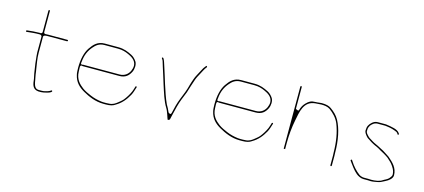

<svg xmlns="http://www.w3.org/2000/svg" viewBox="-52 -999 3139 1423"><g transform="rotate(15 1518.0 -287.5)"><path d="M184.5 -385V-264C184.5 -247.5 188.1 -226 189.5 -208C192.2 -172.9 199.2 -143.5 203.4 -108.5C205.4 -92.1 211.5 -76.7 213.4 -56.2C217.4 -13.9 230.4 9 267.5 12.5H288C304.5 12.5 375 -2.3 365.3 -17.7C359.7 -26.8 356.3 -13.6 336.4 -8C323 -4.2 309.7 1.5 288 1.5H269C258.8 1.5 247.7 -0.7 240.1 -10.3C224.7 -30.1 225 -60.3 219.9 -78.7C215.4 -95.7 214.9 -110.6 212.2 -126.9L209.6 -142.1C204.5 -178.4 195.5 -220.7 195.5 -264V-387C195.5 -401.6 217.2 -401.5 231 -401.5L377 -401.5C379 -401.5 382.5 -404.7 382.5 -407.5C382.5 -409.7 380 -412.5 377 -412.5H230C223 -412.5 216.1 -412.2 209.1 -411.6C198.9 -410.6 195.5 -418.6 195.5 -424V-586C195.5 -588 192 -591.5 190 -591.5C188 -591.5 184.5 -588 184.5 -586V-421C184.5 -410.7 174.4 -407.3 165.5 -409.5C130.4 -409.3 99.6 -406.2 67.6 -402.6C61.6 -401.8 61.5 -390.4 68.4 -391.4C100.7 -395 130.7 -398.5 167 -398.5C175.7 -398.5 184.5 -394 184.5 -385Z M520.5 -283C524.9 -335.5 542.6 -373 569.6 -404.2C587.8 -425.3 609.9 -446.5 652 -446.5L755 -446.5C789.2 -446.5 815.1 -438.5 838.8 -427.3C860.3 -417.2 900.2 -398.4 902.5 -356.2C903.3 -342.1 897.8 -324.7 893.3 -314.6C881.1 -287.2 855.2 -264.5 816 -264.5H537.1C512.1 -256.6 520.2 -278.6 520.5 -283ZM536 -253.5H816C862.7 -253.5 887.1 -275.6 903.7 -309.4C915.2 -332.8 916.8 -367.8 904.8 -387.5C894.9 -403.7 879 -419.5 862.4 -427.8C830.5 -443.8 799.8 -457.5 755 -457.5H652C597.2 -457.5 569.4 -426.7 544.3 -389.9C519.2 -353.1 506.5 -298.7 506.5 -233C506.5 -224.4 507.5 -215.3 507.5 -206C507.5 -195.6 509.5 -187.6 511.2 -179.6C522.5 -127.1 554.4 -96.3 596.6 -72.4C639.8 -48 693.5 -23.5 756 -23.5L776 -23.5C807.1 -23.5 829.9 -29.3 845.5 -41C845.8 -41.2 846.4 -41.6 846.8 -41.9C887.5 -65.1 915.8 -99.2 939.1 -141.1C949.6 -160 954.8 -180.1 963 -205.7C964.1 -209 963.1 -210.4 959.3 -211.3C955.4 -212.1 953.8 -211 952.9 -208.3C949.2 -196.7 945.8 -181.3 939.4 -166.9C927.9 -141 911.9 -115 894.7 -94.1C886.1 -83.7 868 -69.4 858.7 -62.1C844.2 -50.9 826 -36 794.8 -35.5C790.6 -35 782.6 -34.5 776 -34.5H756C749.6 -34.5 743.5 -34.9 738.3 -35.6C706.9 -39.6 679.5 -46.4 651.1 -58.5C628 -68.3 602.9 -79.5 583.5 -94C552.8 -117.1 519.5 -148.6 518.5 -207.5C518.4 -215.4 517.5 -225 517.5 -233L517.5 -242C517.5 -262 534.4 -253.5 536 -253.5Z M1088.5 -460.8C1092.1 -455 1097.4 -450.5 1101.2 -434.8C1103.1 -427.1 1106.9 -414.6 1110.9 -403C1123.6 -366 1138 -315.2 1149.9 -278.9C1168.9 -221 1186.3 -159.8 1214.6 -114.6C1224.2 -99.3 1228.6 -82.8 1234 -69.8C1238.7 -58.6 1243.3 -37.7 1248.6 -31.6C1251.7 -32.2 1259.3 -35.8 1262.6 -38.7C1266 -51 1268.9 -65.8 1272.9 -83.1C1281.7 -121.3 1292.5 -166.8 1306.4 -201.6L1320.4 -236.6C1324.4 -246.5 1329 -256.5 1332.1 -265.7C1342.2 -300.2 1354.1 -334.6 1365 -367.7C1371.5 -387.3 1381.5 -405.6 1390.1 -420.7C1401.7 -441 1411 -464.8 1427.4 -484C1428.9 -485.7 1428.9 -488.2 1425.4 -491C1420.9 -494.6 1420.5 -492.2 1418.5 -489.9C1407.1 -476.6 1399.6 -465.3 1391.3 -447.6C1378.7 -421.1 1362.5 -397.8 1354 -371.4C1349.6 -358 1342.4 -339.4 1339.2 -326.2C1328.5 -282.1 1312.7 -245.2 1296.6 -205.3C1282.6 -170.5 1272.3 -131.7 1263.2 -89.4C1258.6 -67.9 1239.5 -87.1 1239.5 -87.1C1230.5 -108.2 1224.5 -120.8 1212.4 -140.4C1212.2 -140.8 1211.9 -141.3 1211.7 -141.8C1191.2 -186 1176.3 -233.6 1160.1 -283C1147.6 -321.4 1133.9 -370.8 1121.2 -406.9C1111.7 -433.7 1109 -450.7 1098.1 -466.3C1093.8 -471.1 1083.6 -468.1 1088.5 -460.8Z M1566.5 -283C1570.9 -335.5 1588.6 -373 1615.6 -404.2C1633.8 -425.3 1655.9 -446.5 1698 -446.5L1801 -446.5C1835.2 -446.5 1861.1 -438.5 1884.8 -427.3C1906.3 -417.2 1946.2 -398.4 1948.5 -356.2C1949.3 -342.1 1943.8 -324.7 1939.3 -314.6C1927.1 -287.2 1901.2 -264.5 1862 -264.5H1583.1C1558.1 -256.6 1566.2 -278.6 1566.5 -283ZM1582 -253.5H1862C1908.7 -253.5 1933.1 -275.6 1949.7 -309.4C1961.2 -332.8 1962.8 -367.8 1950.8 -387.5C1940.9 -403.7 1925 -419.5 1908.4 -427.8C1876.5 -443.8 1845.8 -457.5 1801 -457.5H1698C1643.2 -457.5 1615.4 -426.7 1590.3 -389.9C1565.2 -353.1 1552.5 -298.7 1552.5 -233C1552.5 -224.4 1553.5 -215.3 1553.5 -206C1553.5 -195.6 1555.5 -187.6 1557.2 -179.6C1568.5 -127.1 1600.4 -96.3 1642.6 -72.4C1685.8 -48 1739.5 -23.5 1802 -23.5L1822 -23.5C1853.1 -23.5 1875.9 -29.3 1891.5 -41C1891.8 -41.2 1892.4 -41.6 1892.8 -41.9C1933.5 -65.1 1961.8 -99.2 1985.1 -141.1C1995.6 -160 2000.8 -180.1 2009 -205.7C2010.1 -209 2009.1 -210.4 2005.3 -211.3C2001.4 -212.1 1999.8 -211 1998.9 -208.3C1995.2 -196.7 1991.8 -181.3 1985.4 -166.9C1973.9 -141 1957.9 -115 1940.7 -94.1C1932.1 -83.7 1914 -69.4 1904.7 -62.1C1890.2 -50.9 1872 -36 1840.8 -35.5C1836.6 -35 1828.6 -34.5 1822 -34.5H1802C1795.6 -34.5 1789.5 -34.9 1784.3 -35.6C1752.9 -39.6 1725.5 -46.4 1697.1 -58.5C1674 -68.3 1648.9 -79.5 1629.5 -94C1598.8 -117.1 1565.5 -148.6 1564.5 -207.5C1564.4 -215.4 1563.5 -225 1563.5 -233L1563.5 -242C1563.5 -262 1580.4 -253.5 1582 -253.5Z M2144.5 -47.7V-97C2144.5 -156.8 2150.9 -219.3 2161.2 -271C2174.9 -339 2184.1 -426.5 2274 -433.5C2274.3 -433.5 2274.7 -433.5 2275 -433.5C2290.3 -433.5 2301.2 -436.5 2319 -436.5C2342.8 -436.5 2366.7 -433.5 2385.1 -421.3C2417.3 -397.9 2446.3 -367.8 2461.6 -329.6C2485.1 -270.9 2497.9 -198.1 2498.5 -116.5C2498.6 -109.4 2499.5 -100.4 2499.5 -93V-19C2499.5 -16 2502.3 -13.5 2504.5 -13.5C2507.3 -13.5 2510.5 -17 2510.5 -19V-93C2510.5 -100.2 2509.5 -108.4 2509.5 -117C2509.5 -212.5 2492.1 -298.7 2459.1 -358.9C2443.1 -388 2420.5 -409.2 2391.8 -429.8C2374.4 -442.2 2350.8 -447.5 2319 -447.5C2304.1 -447.5 2291.9 -443.5 2273 -443.5C2237.7 -443.5 2222.5 -432.8 2203.8 -414.2C2185.8 -396.1 2178 -382.3 2168.9 -353.3C2165.4 -341.8 2144.5 -357 2144.5 -357V-525C2144.5 -527 2141 -530.5 2139 -530.5C2137 -530.5 2133.5 -527 2133.5 -525L2133.5 -48.2C2137.9 -48.5 2141.2 -48.2 2144.5 -47.7Z M2797 5.5H2762C2750.2 5.5 2734.2 -0.4 2726.6 -5.9C2697.3 -27 2669.3 -59.1 2650.5 -89.2L2644.6 -98.1C2640.5 -104.2 2632.3 -96 2635.3 -91.2C2656.8 -62.4 2679.5 -28 2706.7 -5.8C2719.8 4.8 2741.9 16.5 2762 16.5H2797C2805.6 16.5 2812.6 17.5 2818.7 17.5C2835.5 17.5 2856.3 13 2873.7 9.7C2892.7 6.1 2903.7 -2.2 2924.7 -12.3C2946.8 -23 2974.5 -43.7 2974.5 -68.5C2974.5 -125.9 2936.4 -160.2 2899.9 -191.5C2893.8 -196.7 2874.6 -207.5 2863 -215.6L2847.4 -225.4C2839.8 -230.2 2829.9 -233.2 2818.4 -240.4C2809 -246.3 2798.2 -250.4 2785.6 -256.7L2770.7 -263.7C2770.5 -263.8 2770.1 -264 2769.8 -264.1L2755.7 -272.2C2751.7 -274.5 2748.4 -276.6 2743.9 -279.7C2735.9 -285.3 2725 -289.1 2713.6 -302.8C2709.6 -307.4 2695.5 -318.9 2695.5 -335C2695.5 -344.5 2695.7 -356.3 2699.8 -364.6L2705.8 -376.6C2706.1 -377.2 2706.7 -378.1 2707.2 -378.8C2716.3 -390.1 2732.8 -407.5 2758 -407.5H2817C2821.9 -407.5 2826.6 -406.1 2832.5 -405.4C2861.3 -402.2 2884.6 -395.1 2907.1 -385C2915.2 -381.3 2920.1 -370.8 2921.3 -369.1C2923.1 -366.4 2924.7 -366.1 2927.9 -368.3C2934.5 -372.7 2927.6 -378.9 2924.8 -382.7C2908.5 -405.4 2865.1 -412 2819.1 -418.5H2758C2738.6 -418.5 2725.2 -411.5 2713.4 -400.8C2695 -384 2684.5 -368.4 2684.5 -335C2684.5 -329 2686.3 -322.6 2690.6 -315.5C2698.3 -303 2712.4 -284.9 2722.8 -280.5C2723.4 -280.3 2724.3 -279.8 2724.9 -279.4L2736.9 -271.4C2746.7 -264.9 2755.3 -259.3 2765.6 -254.2L2779.6 -247.2C2788.8 -242.6 2799.9 -239.6 2812.8 -231.5C2834.1 -217.3 2854.3 -209.5 2876.9 -194.4L2891.9 -184.4C2892.4 -184.1 2893.3 -183.4 2893.8 -182.8C2901.2 -175.5 2921.4 -158.9 2930.9 -146.7C2944.4 -129.3 2963.5 -105 2963.5 -70C2963.5 -60.8 2953.5 -48.8 2949.2 -43.7C2935.2 -26.2 2913 -20.1 2903.5 -13C2884.1 1.6 2847.7 6.5 2819 6.5C2813.3 6.5 2807.1 5.5 2797 5.5Z"/></g></svg>

Font: CiSf OpenHand
Style: Hln
Weight: 400
Foundry: Cannot Into Space Fonts
Version: Version 0.7892